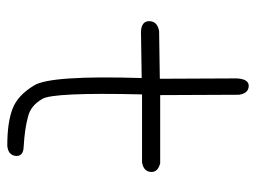

<svg xmlns="http://www.w3.org/2000/svg" viewBox="-110 -610 719 540"><g transform="rotate(90 250.0 -339.5)"><path d="M247 -430H439Q465 -423 463 -403Q461 -383 436 -379H245Q239 -127 258 -98Q277 -65 309 -58Q341 -49 393 -46Q420 -45 418 -23Q415 -2 389 0Q323 0 285 -15Q248 -29 220 -75Q191 -120 199 -378L67 -376Q39 -378 39 -399Q39 -422 67 -427L201 -429L200 -646Q202 -680 222 -679Q242 -678 246 -652Z"/></g></svg>

Font: Yomogi
Style: Regular
Weight: 400
Designer: satsuyako
Foundry: satsuyako
Version: Version 3.100